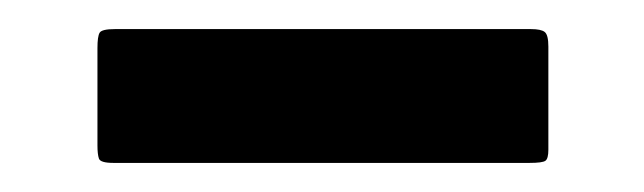

<svg xmlns="http://www.w3.org/2000/svg" viewBox="-20 -341 443 132"><path d="M58 -229Q49 -229 48 -232Q47 -235 47 -241V-308Q47 -316 48.5 -318.5Q50 -321 59 -321H345Q352 -321 354.5 -319Q357 -317 357 -309V-238Q357 -232 355 -230.5Q353 -229 344 -229Z"/></svg>

Font: Glory Thin
Style: Bold
Weight: 700
Version: Version 1.011